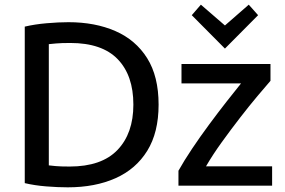

<svg xmlns="http://www.w3.org/2000/svg" viewBox="-20 -795 1220 822"><path d="M270 7Q228 7 178 3Q128 -1 86 -11V-681Q128 -691 179.5 -695.5Q231 -700 273 -700Q387 -700 474 -662Q561 -624 610 -546Q659 -468 659 -347Q659 -228 610.5 -149.5Q562 -71 474.5 -32Q387 7 270 7ZM278 -82Q415 -82 483 -153Q551 -224 551 -347Q551 -472 484 -541.5Q417 -611 281 -611Q242 -611 220.5 -609Q199 -607 189 -606V-87Q198 -86 218 -84Q238 -82 278 -82ZM744 0V-64Q768 -107 802.5 -158.5Q837 -210 875.5 -262Q914 -314 950 -360Q986 -406 1012 -438H757V-521H1138V-449Q1117 -425 1082.5 -384Q1048 -343 1008.5 -292Q969 -241 930 -187Q891 -133 862 -83H1145V0ZM943 -587 801 -730 840 -775 943 -686 1045 -775 1085 -730Z"/></svg>

Font: Ubuntu Sans Medium
Style: Regular
Weight: 500
Designer: Dalton Maag Ltd
Foundry: Dalton Maag Ltd
Version: Version 1.006; ttfautohint (v1.8.4.7-5d5b)